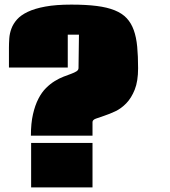

<svg xmlns="http://www.w3.org/2000/svg" viewBox="-20 -817 741 837"><path d="M114.7 -225.6Q114.7 -279.8 123.8 -319.1Q132.8 -358.4 147.5 -386.7Q162.1 -415 180.7 -433.3Q199.2 -451.7 218.8 -463.6Q238.3 -475.6 256.8 -482.7Q275.4 -489.7 290 -495.1Q304.7 -500.5 313.5 -506.1Q322.3 -511.7 322.3 -520.5L324.2 -666H275.4V-522.5H19V-608.9Q19 -628.4 20.5 -649.9Q22 -671.4 29.8 -692.4Q37.6 -713.4 54.2 -732.2Q70.8 -751 101.1 -765.4Q131.3 -779.8 177.5 -788.3Q223.6 -796.9 291 -796.9Q355 -796.9 401.4 -791Q447.8 -785.2 480.2 -772Q512.7 -758.8 532.5 -737.5Q552.2 -716.3 563.2 -685.5Q574.2 -654.8 578.1 -613.5Q582 -572.3 582 -519.5Q582 -462.9 567.4 -426.3Q552.7 -389.6 530.5 -366.7Q508.3 -343.8 482.7 -331.8Q457 -319.8 434.8 -312.5Q412.6 -305.2 397.9 -299.8Q383.3 -294.4 383.3 -284.7V-225.6ZM115.7 -193.8H383.3V0H115.7Z"/></svg>

Font: Coda Caption ExtraBold
Style: Regular
Weight: 800
Designer: vernon adams
Foundry: vernon adams
Version: Version 1.002